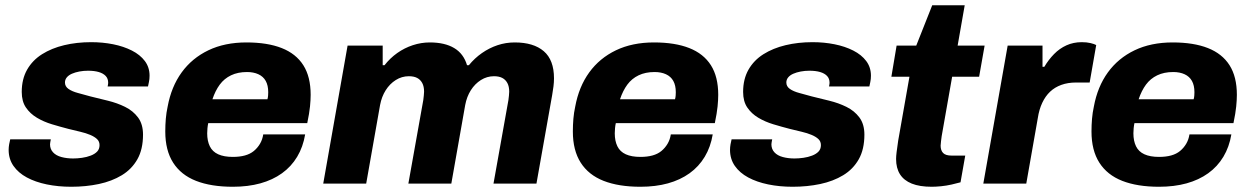

<svg xmlns="http://www.w3.org/2000/svg" viewBox="-20 -701 4774 733"><path d="M252 12Q202 12 158.5 3Q115 -6 82.5 -23.5Q50 -41 31.5 -67.5Q13 -94 13 -129Q13 -139 15 -150.5Q17 -162 19 -169H174Q173 -164 172 -158.5Q171 -153 171 -150Q171 -132 182.5 -119.5Q194 -107 214.5 -101.5Q235 -96 259 -96Q275 -96 293 -98.5Q311 -101 326.5 -107Q342 -113 351 -122.5Q360 -132 360 -147Q360 -161 350.5 -170Q341 -179 324.5 -186Q308 -193 286.5 -198Q265 -203 241 -209Q210 -217 178.5 -226.5Q147 -236 121 -251.5Q95 -267 79 -290.5Q63 -314 63 -350Q63 -399 83.5 -435Q104 -471 140.5 -494Q177 -517 225 -528.5Q273 -540 328 -540Q372 -540 412 -532Q452 -524 483.5 -508Q515 -492 533 -468Q551 -444 551 -412Q551 -399 548.5 -387.5Q546 -376 545 -371H391Q392 -376 392.5 -379.5Q393 -383 393 -385Q393 -401 383.5 -411Q374 -421 357 -426Q340 -431 316 -431Q299 -431 283 -428Q267 -425 254.5 -419.5Q242 -414 235 -405.5Q228 -397 228 -386Q228 -371 241.5 -361.5Q255 -352 277.5 -346Q300 -340 325 -333Q357 -325 392 -316.5Q427 -308 457.5 -293Q488 -278 507 -252.5Q526 -227 526 -187Q526 -131 504.5 -93Q483 -55 445 -32Q407 -9 357.5 1.5Q308 12 252 12Z M869 12Q786 12 728.5 -10.5Q671 -33 641 -80Q611 -127 611 -199Q611 -224 613 -247.5Q615 -271 620 -294Q634 -370 673.5 -424.5Q713 -479 775.5 -509Q838 -539 921 -539Q1001 -539 1055.5 -517.5Q1110 -496 1138 -452Q1166 -408 1166 -339Q1166 -320 1163.5 -294.5Q1161 -269 1153 -231H775Q773 -222 772 -211.5Q771 -201 771 -192Q771 -163 781 -142.5Q791 -122 813 -112Q835 -102 869 -102Q895 -102 915 -107.5Q935 -113 949 -124.5Q963 -136 972.5 -152Q982 -168 985 -188H1145Q1137 -140 1114.5 -102.5Q1092 -65 1056.5 -39.5Q1021 -14 974 -1Q927 12 869 12ZM791 -322H1001Q1003 -329 1003.5 -336.5Q1004 -344 1004 -349Q1004 -375 994.5 -392Q985 -409 966.5 -417.5Q948 -426 923 -426Q888 -426 862 -413.5Q836 -401 819 -378Q802 -355 791 -322Z M1214 0 1307 -527H1441V-452H1448Q1469 -479 1496.5 -498.5Q1524 -518 1556 -528.5Q1588 -539 1621 -539Q1678 -539 1714 -517.5Q1750 -496 1763 -452H1770Q1792 -479 1820 -498.5Q1848 -518 1879.5 -528.5Q1911 -539 1945 -539Q2017 -539 2056 -505.5Q2095 -472 2095 -402Q2095 -387 2093 -371Q2091 -355 2088 -338L2028 0H1864L1921 -319Q1922 -328 1923 -336Q1924 -344 1924 -351Q1924 -371 1917 -384Q1910 -397 1897.5 -403.5Q1885 -410 1866 -410Q1839 -410 1816 -395.5Q1793 -381 1777.5 -356.5Q1762 -332 1756 -300L1703 0H1539L1596 -319Q1597 -328 1598 -336.5Q1599 -345 1599 -351Q1599 -371 1592 -384Q1585 -397 1572.5 -403.5Q1560 -410 1541 -410Q1514 -410 1491 -395.5Q1468 -381 1452.5 -356.5Q1437 -332 1431 -300L1378 0Z M2425 12Q2342 12 2284.5 -10.5Q2227 -33 2197 -80Q2167 -127 2167 -199Q2167 -224 2169 -247.5Q2171 -271 2176 -294Q2190 -370 2229.5 -424.5Q2269 -479 2331.5 -509Q2394 -539 2477 -539Q2557 -539 2611.5 -517.5Q2666 -496 2694 -452Q2722 -408 2722 -339Q2722 -320 2719.5 -294.5Q2717 -269 2709 -231H2331Q2329 -222 2328 -211.5Q2327 -201 2327 -192Q2327 -163 2337 -142.5Q2347 -122 2369 -112Q2391 -102 2425 -102Q2451 -102 2471 -107.5Q2491 -113 2505 -124.5Q2519 -136 2528.5 -152Q2538 -168 2541 -188H2701Q2693 -140 2670.5 -102.5Q2648 -65 2612.5 -39.5Q2577 -14 2530 -1Q2483 12 2425 12ZM2347 -322H2557Q2559 -329 2559.5 -336.5Q2560 -344 2560 -349Q2560 -375 2550.5 -392Q2541 -409 2522.5 -417.5Q2504 -426 2479 -426Q2444 -426 2418 -413.5Q2392 -401 2375 -378Q2358 -355 2347 -322Z M3006 12Q2956 12 2912.5 3Q2869 -6 2836.5 -23.5Q2804 -41 2785.5 -67.5Q2767 -94 2767 -129Q2767 -139 2769 -150.5Q2771 -162 2773 -169H2928Q2927 -164 2926 -158.5Q2925 -153 2925 -150Q2925 -132 2936.5 -119.5Q2948 -107 2968.5 -101.5Q2989 -96 3013 -96Q3029 -96 3047 -98.5Q3065 -101 3080.5 -107Q3096 -113 3105 -122.5Q3114 -132 3114 -147Q3114 -161 3104.5 -170Q3095 -179 3078.5 -186Q3062 -193 3040.5 -198Q3019 -203 2995 -209Q2964 -217 2932.5 -226.5Q2901 -236 2875 -251.5Q2849 -267 2833 -290.5Q2817 -314 2817 -350Q2817 -399 2837.5 -435Q2858 -471 2894.5 -494Q2931 -517 2979 -528.5Q3027 -540 3082 -540Q3126 -540 3166 -532Q3206 -524 3237.5 -508Q3269 -492 3287 -468Q3305 -444 3305 -412Q3305 -399 3302.5 -387.5Q3300 -376 3299 -371H3145Q3146 -376 3146.5 -379.5Q3147 -383 3147 -385Q3147 -401 3137.5 -411Q3128 -421 3111 -426Q3094 -431 3070 -431Q3053 -431 3037 -428Q3021 -425 3008.5 -419.5Q2996 -414 2989 -405.5Q2982 -397 2982 -386Q2982 -371 2995.5 -361.5Q3009 -352 3031.5 -346Q3054 -340 3079 -333Q3111 -325 3146 -316.5Q3181 -308 3211.5 -293Q3242 -278 3261 -252.5Q3280 -227 3280 -187Q3280 -131 3258.5 -93Q3237 -55 3199 -32Q3161 -9 3111.5 1.5Q3062 12 3006 12Z M3537 12Q3491 12 3461 0Q3431 -12 3416 -35.5Q3401 -59 3401 -94Q3401 -104 3403 -120.5Q3405 -137 3409 -164L3452 -408H3383L3403 -527H3478L3539 -681H3663L3636 -527H3739L3718 -408H3615L3575 -181Q3574 -172 3572.5 -161.5Q3571 -151 3571 -145Q3571 -127 3580.5 -117Q3590 -107 3613 -107H3665L3647 -5Q3633 -1 3613 3.5Q3593 8 3573 10Q3553 12 3537 12Z M3734 0 3827 -527H3960V-446H3967Q3983 -473 4004 -494.5Q4025 -516 4051.5 -528Q4078 -540 4110 -540Q4129 -540 4143.5 -536.5Q4158 -533 4165 -529L4140 -386H4088Q4057 -386 4032 -377Q4007 -368 3989 -351Q3971 -334 3959 -308.5Q3947 -283 3942 -250L3898 0Z M4405 12Q4322 12 4264.5 -10.5Q4207 -33 4177 -80Q4147 -127 4147 -199Q4147 -224 4149 -247.5Q4151 -271 4156 -294Q4170 -370 4209.5 -424.5Q4249 -479 4311.5 -509Q4374 -539 4457 -539Q4537 -539 4591.5 -517.5Q4646 -496 4674 -452Q4702 -408 4702 -339Q4702 -320 4699.5 -294.5Q4697 -269 4689 -231H4311Q4309 -222 4308 -211.5Q4307 -201 4307 -192Q4307 -163 4317 -142.5Q4327 -122 4349 -112Q4371 -102 4405 -102Q4431 -102 4451 -107.5Q4471 -113 4485 -124.5Q4499 -136 4508.5 -152Q4518 -168 4521 -188H4681Q4673 -140 4650.5 -102.5Q4628 -65 4592.5 -39.5Q4557 -14 4510 -1Q4463 12 4405 12ZM4327 -322H4537Q4539 -329 4539.5 -336.5Q4540 -344 4540 -349Q4540 -375 4530.5 -392Q4521 -409 4502.5 -417.5Q4484 -426 4459 -426Q4424 -426 4398 -413.5Q4372 -401 4355 -378Q4338 -355 4327 -322Z"/></svg>

Font: Archivo SemiBold ExtraBold
Style: Italic
Weight: 800
Italic angle: -10°
Version: Version 2.001